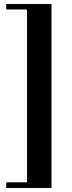

<svg xmlns="http://www.w3.org/2000/svg" viewBox="-20 -808 359 951"><path d="M11 123V95H114V-761H11V-788H235V123Z"/></svg>

Font: Libre Bodoni Medium
Style: Regular
Weight: 500
Designer: Pablo Impallari, Rodrigo Fuenzalida
Foundry: Impallari Type
Version: Version 2.005;gftools[0.9.23]